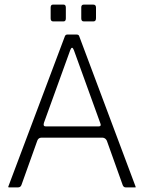

<svg xmlns="http://www.w3.org/2000/svg" viewBox="-20 -816 674 834"><path d="M416 -280 301 -598Q293 -619 285 -598L171 -283Q166 -267 178 -267H409Q421 -267 416 -280ZM142 -205 73 -12Q69 -2 58 -2H19Q14 -2 17 -8L262 -659Q265 -666 273 -666H312Q322 -666 324 -659L568 -8Q571 -2 568 -2H526Q517 -2 513 -12L444 -205Q438 -217 426 -218H160Q147 -218 142 -205ZM333 -736V-784Q333 -796 344 -796H385Q397 -796 397 -783V-737Q397 -723 386 -723H344Q333 -723 333 -736ZM200 -736V-783Q200 -796 210 -796H256Q266 -796 266 -783V-736Q266 -723 256 -723H211Q200 -723 200 -736Z"/></svg>

Font: Vivano Light
Style: Regular
Weight: 300
Designer: Joe Prince, Josias Burgherr
Version: Version 2.064;September 19, 2022;FontCreator 14.0.0.2877 64-